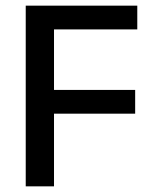

<svg xmlns="http://www.w3.org/2000/svg" viewBox="-20 -659 544 679"><path d="M171 0H71V-639H171ZM458 -257H128V-341H458ZM465.5 -555H100V-639H465.5Z"/></svg>

Font: Anek Devanagari Medium
Style: Regular
Weight: 500
Designer: Kailash Malviya (Devanagari) & Yesha Goshar (Latin)
Foundry: Ek Type
Version: Version 1.003